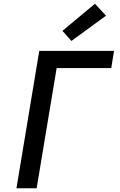

<svg xmlns="http://www.w3.org/2000/svg" viewBox="-20 -1007 640 1027"><path d="M68 0 190 -735H590L575 -643H283L176 0ZM362 -788 314 -842 488 -987 547 -923Z"/></svg>

Font: Iosevka SS04 SmBd Ex Obl
Style: Regular
Weight: 600
Width: 7
Italic angle: -9°
Monospace: yes
Designer: Belleve Invis
Foundry: Belleve Invis
Version: Version 19.0.0; ttfautohint (v1.8.4)